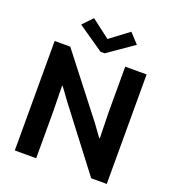

<svg xmlns="http://www.w3.org/2000/svg" viewBox="-163 -1061 1071 1186"><g transform="rotate(20 372.5 -468.0)"><path d="M70.3 -719.7H172.9L477.5 -328.1L534.2 -250H538.1L534.2 -413.1V-719.7H674.8V0H572.3L269.5 -396.5L211.9 -475.6H208L210.9 -309.6V0H70.3ZM371.1 -843.8H374L496.1 -935.5L555.7 -871.1L386.7 -753.9H359.4L189.5 -871.1L251 -935.5Z"/></g></svg>

Font: Reddit Sans Vanilla
Style: Bold
Weight: 700
Designer: Stephen Hutchings
Foundry: Reddit
Version: Version 1.013